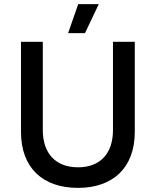

<svg xmlns="http://www.w3.org/2000/svg" viewBox="-20 -903 757 933"><path d="M460 -883H360L311 -742H393ZM359 10C528 10 635 -87 635 -262V-700H529V-271C529 -157 467 -90 359 -90C251 -90 188 -157 188 -271V-700H82V-262C82 -88 187 10 359 10Z"/></svg>

Font: Fixel Display Medium
Style: Regular
Weight: 500
Designer: AlfaBravo + MacPaw
Foundry: Kyrylo Tkachov, Marchela Mozhyna, Serhii Makarenko, Maria Weinstein, Zakhar Kryvoshyya
Version: Version 1.211